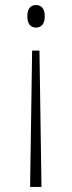

<svg xmlns="http://www.w3.org/2000/svg" viewBox="-20 -562 285 759"><path d="M122 -542C104 -542 88 -531 88 -498C88 -464 104 -453 122 -453C141 -453 157 -464 157 -498C157 -531 141 -542 122 -542ZM136 -362H107L99 177H144Z"/></svg>

Font: Noto Serif Thai Condensed ExtraLight
Style: Regular
Weight: 200
Width: 3
Designer: Monotype Design Team
Foundry: Monotype Imaging Inc.
Version: Version 2.002